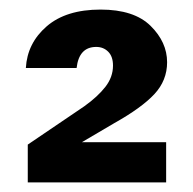

<svg xmlns="http://www.w3.org/2000/svg" viewBox="-20 -733 404 401"><path d="M38 -352V-431L156 -511Q184 -531 200 -551.5Q216 -572 216 -596Q216 -615 206 -625Q196 -635 181 -635Q145 -635 140 -591H34Q37 -643 77.5 -678Q118 -713 190 -713Q260 -713 294.5 -679Q329 -645 329 -603Q329 -565 302.5 -536.5Q276 -508 219 -476L151 -436H327V-352Z"/></svg>

Font: DM Sans ExtraBold
Style: Regular
Weight: 800
Designer: Colophon Foundry, Jonny Pinhorn
Foundry: Colophon Foundry
Version: Version 4.004; ttfautohint (v1.8.4.7-5d5b)